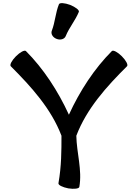

<svg xmlns="http://www.w3.org/2000/svg" viewBox="-20 -1171 874 1215"><path d="M396 -943C418 -997 457 -1042 479 -1096C483 -1107 458 -1126 424 -1140C389 -1153 357 -1155 353 -1144C331 -1090 329 -1031 308 -977C300 -957 314 -934 338 -925C363 -915 389 -924 396 -943ZM48 -752C178 -622 304 -483 369 -312C369 -217 369 -121 350 -12C347 0 376 14 412 21C449 27 480 23 482 12C501 -95 465 -203 463 -312C528 -483 654 -623 784 -752C792 -761 777 -789 751 -815C725 -841 697 -856 688 -848C578 -738 485 -596 416 -445C347 -596 254 -738 144 -848C135 -856 107 -841 81 -815C55 -789 40 -761 48 -752Z"/></svg>

Font: Nupuram Expanded Bold
Style: Regular
Weight: 700
Width: 7
Designer: Santhosh Thottingal (santhosh.thottingal@gmail.com)
Foundry: SMC
Version: Version 1.000